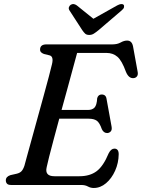

<svg xmlns="http://www.w3.org/2000/svg" viewBox="-20 -921 706 956"><path d="M384 0H35.5Q20.5 0 14.8 -6.5Q9 -13 9 -23Q9 -41.5 32 -49L63 -56Q78 -59.5 86.5 -68Q95 -76.5 101.5 -95.5Q105 -109 115 -145.2Q125 -181.5 138.8 -231.5Q152.5 -281.5 167.8 -336.8Q183 -392 197.5 -444.5Q212 -497 223 -538.8Q234 -580.5 239 -602Q248 -640 226.5 -645.5L199.5 -652Q191 -655 185.2 -660.2Q179.5 -665.5 179.5 -674Q179.5 -700 211.5 -700H539.5Q564 -700 580.8 -709.5Q597.5 -719 613 -719Q637 -719 642.5 -689.5L665 -565.5Q668.5 -550 662.5 -541.5Q656.5 -533 645.5 -532Q621 -529.5 607 -563.5Q587 -619 564.8 -638.2Q542.5 -657.5 510 -657.5H364Q356 -628.5 343.8 -583.2Q331.5 -538 316.8 -483.8Q302 -429.5 286.5 -373.5H418Q439.5 -373.5 450.8 -385.5Q462 -397.5 464 -432.5Q469.5 -450.5 486 -450.5Q507.5 -450.5 510.5 -428.5L535.5 -291Q538.5 -274.5 531.5 -266.8Q524.5 -259 514 -258.5Q496 -258.5 487 -278Q476 -310 461.8 -320Q447.5 -330 421.5 -330H275Q260 -274.5 246.8 -225Q233.5 -175.5 224.5 -139.8Q215.5 -104 212.5 -89Q201.5 -43.5 251 -43.5H375.5Q427.5 -43.5 461 -68.5Q494.5 -93.5 521 -157.5Q533 -181 549.5 -181Q571 -181 571 -153Q570.5 -109.5 553.2 -71Q536 -32.5 508 -8.8Q480 15 446.5 15Q431 15 417.5 7.5Q404 0 384 0ZM471 -771Q457.5 -760 447.2 -753.5Q437 -747 424.5 -747Q411 -747 404 -753.5Q397 -760 389.5 -771L326 -869Q320.5 -877.5 323.2 -885.2Q326 -893 332 -897Q346 -906 362.5 -894L445 -827.5L563.5 -894Q586 -906 595.5 -897Q599 -893 597.5 -885.2Q596 -877.5 585.5 -869Z"/></svg>

Font: Fraunces 9pt S050
Style: Italic
Weight: 400
Italic angle: -16°
Version: Version 1.000; ttfautohint (v1.8.3)